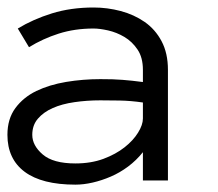

<svg xmlns="http://www.w3.org/2000/svg" viewBox="-21 -486 587 517"><path d="M-1 -123Q-1 -166 20.5 -195.1Q42 -224.1 76.9 -241Q111.8 -257.8 157 -265.4Q202.1 -272.9 249 -272.9Q267.1 -272.9 281.5 -272.5Q295.9 -272 308.8 -271Q321.8 -270 335 -268.6Q348.1 -267.1 363.8 -265.1V-297.9Q363.8 -331.1 349.4 -352.5Q335 -374 314 -386.5Q293 -398.9 270 -404.1Q247.1 -409.2 231 -409.2Q180.2 -409.2 137.2 -395.5Q94.2 -381.8 57.1 -358.9L26.9 -409.2Q67.9 -434.1 118.9 -450Q169.9 -465.8 231 -465.8Q268.1 -465.8 304 -456.3Q339.8 -446.8 368.4 -427Q397 -407.2 414.1 -375Q431.2 -342.8 431.2 -297.9V0H363.8V-76.2Q346.2 -54.2 324 -37.6Q301.8 -21 277.3 -10.5Q252.9 0 228.5 5.6Q204.1 11.2 182.1 11.2Q91.8 11.2 45.4 -23.4Q-1 -58.1 -1 -123ZM182.1 -45.9Q224.1 -45.9 257.6 -58.3Q291 -70.8 314.5 -89.4Q337.9 -107.9 350.8 -128.9Q363.8 -149.9 363.8 -167V-210Q331.1 -214.8 301 -215.3Q271 -215.8 249 -215.8Q212.9 -215.8 179.4 -210.9Q146 -206.1 121.1 -195.1Q96.2 -184.1 81.1 -166.5Q65.9 -148.9 65.9 -123Q65.9 -94.2 94 -70.1Q122.1 -45.9 182.1 -45.9Z"/></svg>

Font: Anonymous Pro
Style: Regular
Weight: 400
Monospace: yes
Designer: Mark Simonson
Version: Version 1.002